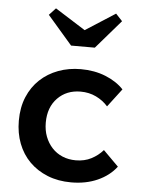

<svg xmlns="http://www.w3.org/2000/svg" viewBox="-52 -740 581 789"><g transform="rotate(5 239.0 -345.5)"><path d="M271 8Q217 8 173.5 -9.5Q130 -27 99 -58Q68 -89 51.5 -132Q35 -175 35 -226Q35 -281 53 -324Q71 -367 103 -397Q135 -427 178 -443Q221 -459 271 -459Q327 -459 373 -440.5Q419 -422 448 -391L391 -316Q371 -339 342 -353Q313 -367 278 -367Q220 -367 183 -329Q146 -291 146 -228Q146 -196 156 -170Q166 -144 184 -124.5Q202 -105 227 -94.5Q252 -84 282 -84Q318 -84 346 -98.5Q374 -113 394 -136L457 -73Q428 -35 380 -13.5Q332 8 271 8ZM272 -620 395 -699 422 -670 320 -552H222L120 -670L147 -699Z"/></g></svg>

Font: Tilda Sans Semibold
Style: Regular
Weight: 600
Designer: ParaType Ltd
Foundry: ParaType Ltd
Version: Version 1.009